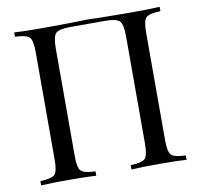

<svg xmlns="http://www.w3.org/2000/svg" viewBox="-79 -792 915 875"><g transform="rotate(-10 378.5 -354.0)"><path d="M634 -602V-106Q634 -51 648 -36.5Q662 -22 715 -20V0Q673 -3 587 -3Q506 -3 460 0V-20Q513 -22 527 -36.5Q541 -51 541 -106V-602Q541 -657 526.5 -672.5Q512 -688 460 -688H297Q245 -688 230.5 -672.5Q216 -657 216 -602V-106Q216 -51 230 -36.5Q244 -22 297 -20V0Q250 -3 170 -3Q84 -3 42 0V-20Q95 -22 109 -36.5Q123 -51 123 -106V-602Q123 -657 109 -671.5Q95 -686 42 -688V-708Q82 -705 170 -705Q238 -705 286 -706Q305 -706 327.5 -706.5Q350 -707 362 -707.5Q374 -708 380 -708Q386 -708 397.5 -707.5Q409 -707 431 -706.5Q453 -706 471 -706Q519 -705 587 -705Q673 -705 715 -708V-688Q662 -686 648 -671.5Q634 -657 634 -602Z"/></g></svg>

Font: Playfair Display
Style: Regular
Weight: 400
Designer: Claus Eggers S?rensen
Foundry: Claus Eggers S?rensen
Version: Version 1.003